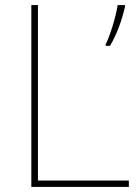

<svg xmlns="http://www.w3.org/2000/svg" viewBox="-20 -827 546 754"><path d="M103 -93H486V-118H129V-807H103ZM471 -801V-807H442C436 -764 411 -683 395 -653V-647H412C440 -694 459 -749 471 -801Z"/></svg>

Font: Noto Sans Telugu UI Thin
Style: Regular
Weight: 100
Designer: Jelle Bosma - Monotype Design Team
Foundry: Monotype Imaging Inc.
Version: Version 2.005